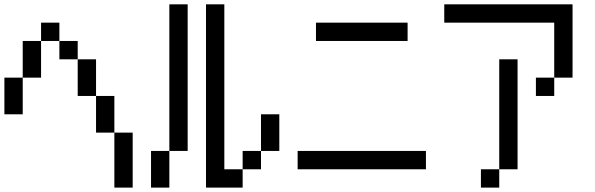

<svg xmlns="http://www.w3.org/2000/svg" viewBox="-20 -853 2707 873"><path d="M0 -333.3V-500H83.3V-333.3ZM83.3 -500V-666.7H166.7V-500ZM166.7 -666.7V-750H250V-666.7ZM250 -583.3V-666.7H333.3V-583.3ZM333.3 -416.7V-583.3H416.7V-416.7ZM416.7 -416.7H500V-250H416.7ZM500 0V-250H583.3V0Z M666.7 -166.7H750V0H666.7ZM750 -166.7V-833.3H833.3V-166.7ZM916.7 0V-833.3H1000V-83.3H1083.3V0ZM1083.3 -83.3V-166.7H1166.7V-83.3ZM1166.7 -166.7V-333.3H1250V-166.7Z M1333.3 -83.3V-166.7H1916.7V-83.3ZM1416.7 -666.7V-750H1833.3V-666.7Z M2000 -750V-833.3H2583.3V-500H2500V-750ZM2166.7 0V-83.3H2250V0ZM2250 -83.3V-583.3H2333.3V-83.3ZM2416.7 -416.7V-500H2500V-416.7Z"/></svg>

Font: Galmuri11 Condensed
Style: Regular
Weight: 400
Width: 3
Designer: Lee Minseo (quiple)
Version: Version 2.399;hotconv 1.1.1;makeotfexe 2.6.0 DEVELOPMENT